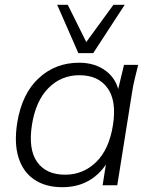

<svg xmlns="http://www.w3.org/2000/svg" viewBox="-20 -771 631 799"><path d="M239 8Q170 8 123 -23.5Q76 -55 57 -115.5Q38 -176 52 -262Q72 -382 141.5 -446Q211 -510 309 -510Q377 -510 422.5 -474.5Q468 -439 477 -377L466 -376L496 -501H555Q548 -472 541 -444Q534 -416 530 -389L468 0H407L427 -126H442Q415 -63 363 -27.5Q311 8 239 8ZM251 -44Q326 -44 380 -96.5Q434 -149 450 -250Q466 -351 427.5 -404.5Q389 -458 310 -458Q235 -458 182 -405Q129 -352 113 -252Q97 -150 134.5 -97Q172 -44 251 -44ZM306 -550 218 -751H262L339 -596L452 -751H499L368 -550Z"/></svg>

Font: Mulish ExtraLight Light
Style: Italic
Weight: 300
Italic angle: -9°
Version: Version 3.603